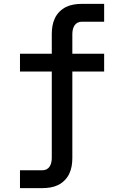

<svg xmlns="http://www.w3.org/2000/svg" viewBox="-20 -755 640 990"><path d="M83 215V123H199Q210 123 220 118Q230 113 236 103.5Q242 94 244.5 82.5Q247 71 247 60V-386H83V-478H247V-580Q247 -601 250.5 -621.5Q254 -642 263 -661Q272 -680 287 -695Q302 -710 320.5 -719Q339 -728 359.5 -731.5Q380 -735 401 -735H517V-643H401Q390 -643 380 -638Q370 -633 364 -623.5Q358 -614 355.5 -602.5Q353 -591 353 -580V-478H517V-386H353V60Q353 81 349.5 101.5Q346 122 337 141Q328 160 313 175Q298 190 279.5 199Q261 208 240.5 211.5Q220 215 199 215Z"/></svg>

Font: Iosevka SS04 Semibold Extended
Style: Regular
Weight: 600
Width: 7
Monospace: yes
Designer: Belleve Invis
Foundry: Belleve Invis
Version: Version 19.0.0; ttfautohint (v1.8.4)